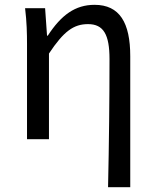

<svg xmlns="http://www.w3.org/2000/svg" viewBox="-20 -577 644 796"><path d="M428 199H520V-344C520 -483 476 -557 372 -557C292 -557 234 -515 178 -429H175L167 -543H84C91 -486 92 -438 92 -394V0H183V-355C244 -447 285 -477 345 -477C409 -477 434 -434 434 -332C434 -175 432 22 428 199Z"/></svg>

Font: Source Han Sans HK
Style: Regular
Weight: 400
Designer: Ryoko NISHIZUKA 西塚涼子 (kana, bopomofo & ideographs); Paul D. Hunt (Latin, Greek & Cyrillic); Sandoll Communications 산돌커뮤니
Foundry: Adobe
Version: Version 2.000;hotconv 1.0.107;makeotfexe 2.5.65593